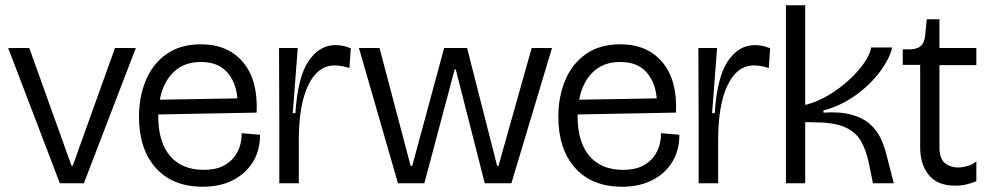

<svg xmlns="http://www.w3.org/2000/svg" viewBox="-20 -695 3749 728"><path d="M207 0 11 -513H91L251 -67H256L416 -513H495L298 0Z M749 13Q634 13 570.5 -58.5Q507 -130 507 -252Q507 -328 533 -390.5Q559 -453 611.5 -490Q664 -527 742 -527Q845 -527 902 -458.5Q959 -390 953 -268L580 -261Q580 -258 580 -254Q580 -157 624.5 -104Q669 -51 753 -51Q796 -51 824.5 -65Q853 -79 869 -101Q885 -123 891 -146.5Q897 -170 896 -190L966 -184Q966 -124 938.5 -80Q911 -36 862.5 -11.5Q814 13 749 13ZM742 -460Q677 -460 637.5 -421Q598 -382 586 -317L880 -322Q875 -384 840.5 -422Q806 -460 742 -460Z M1039 0V-235L1038 -513H1109L1090 -266H1100Q1109 -403 1150 -463.5Q1191 -524 1252 -524Q1281 -524 1310 -512L1305 -437Q1290 -442 1275.5 -444.5Q1261 -447 1249 -447Q1185 -447 1149 -372.5Q1113 -298 1113 -163V0Z M1489 0 1341 -513H1419L1537 -66H1543L1664 -513H1751L1865 -66H1870L1996 -513H2073L1919 0H1818L1708 -432H1704L1589 0Z M2339 13Q2224 13 2160.5 -58.5Q2097 -130 2097 -252Q2097 -328 2123 -390.5Q2149 -453 2201.5 -490Q2254 -527 2332 -527Q2435 -527 2492 -458.5Q2549 -390 2543 -268L2170 -261Q2170 -258 2170 -254Q2170 -157 2214.5 -104Q2259 -51 2343 -51Q2386 -51 2414.5 -65Q2443 -79 2459 -101Q2475 -123 2481 -146.5Q2487 -170 2486 -190L2556 -184Q2556 -124 2528.5 -80Q2501 -36 2452.5 -11.5Q2404 13 2339 13ZM2332 -460Q2267 -460 2227.5 -421Q2188 -382 2176 -317L2470 -322Q2465 -384 2430.5 -422Q2396 -460 2332 -460Z M2629 0V-235L2628 -513H2699L2680 -266H2690Q2699 -403 2740 -463.5Q2781 -524 2842 -524Q2871 -524 2900 -512L2895 -437Q2880 -442 2865.5 -444.5Q2851 -447 2839 -447Q2775 -447 2739 -372.5Q2703 -298 2703 -163V0Z M2960 0V-675H3033V-297Q3080 -309 3123 -335Q3166 -361 3200.5 -393Q3235 -425 3257 -457Q3279 -489 3283 -515H3363Q3353 -472 3316.5 -423Q3280 -374 3224.5 -334Q3169 -294 3102 -276V-268Q3167 -272 3209.5 -260Q3252 -248 3278 -225Q3304 -202 3318.5 -172Q3333 -142 3341 -109L3369 0H3290L3274 -78Q3264 -126 3244.5 -160Q3225 -194 3185.5 -212Q3146 -230 3077 -231L3033 -232V0Z M3602 9Q3535 9 3502 -31Q3469 -71 3469 -136V-449H3403V-508H3435Q3462 -510 3474 -523Q3486 -536 3488 -562L3494 -622H3542V-513H3682V-448H3542V-138Q3542 -93 3563 -76.5Q3584 -60 3611 -60Q3628 -60 3648 -65.5Q3668 -71 3682 -83V-8Q3663 0 3643.5 4.5Q3624 9 3602 9Z"/></svg>

Font: Bricolage Grotesque 48pt Light
Style: Regular
Weight: 300
Designer: Mathieu Triay
Foundry: Atelier Triay
Version: Version 1.000; ttfautohint (v1.8.4.7-5d5b);gftools[0.9.32]